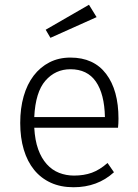

<svg xmlns="http://www.w3.org/2000/svg" viewBox="-20 -776 578 807"><path d="M124 -239Q127 -186 140.5 -148.5Q154 -111 176.5 -86Q199 -61 228.5 -49.5Q258 -38 291 -38Q333 -38 366 -50Q399 -62 432 -91L459 -52Q390 11 289 11Q235 11 193.5 -8Q152 -27 123.5 -62Q95 -97 80 -147Q65 -197 65 -259Q65 -321 79.5 -371.5Q94 -422 121.5 -458Q149 -494 188 -514Q227 -534 276 -534Q374 -534 426 -465.5Q478 -397 478 -277Q478 -268 477.5 -257.5Q477 -247 476 -239ZM276 -485Q213 -485 171 -437Q129 -389 124 -284H421Q419 -381 383 -433Q347 -485 276 -485ZM172 -651 354 -756 386 -704 192 -617Z"/></svg>

Font: Jldddboxgfspflltxgxzjzlszac
Style: Regular
Weight: 300
Designer: Carrois Corporate & Edenspiekermann
Foundry: Carrois Corporate GbR & Edenspiekermann AG
Version: Version 2.001